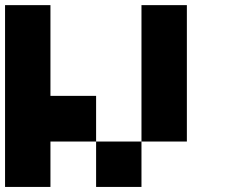

<svg xmlns="http://www.w3.org/2000/svg" viewBox="-20 -740 940 760"><path d="M179.7 -179.7Q179.7 -120.1 179.7 0Q120.1 0 0 0Q0 -240.2 0 -719.7Q59.6 -719.7 179.7 -719.7Q179.7 -599.6 179.7 -360.4Q240.2 -360.4 360.4 -360.4Q360.4 -299.8 360.4 -179.7Q299.8 -179.7 179.7 -179.7ZM719.7 -179.7Q660.2 -179.7 540 -179.7Q540 -360.4 540 -719.7Q599.6 -719.7 719.7 -719.7Q719.7 -540 719.7 -179.7ZM540 0Q480.5 0 360.4 0Q360.4 -59.6 360.4 -179.7Q419.9 -179.7 540 -179.7Q540 -120.1 540 0Z"/></svg>

Font: Pixelfont
Style: 5 px
Weight: 400
Designer: Eugene Lysy
Version: Version 1.0.2 (beta)